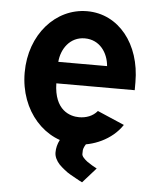

<svg xmlns="http://www.w3.org/2000/svg" viewBox="-51 -580 637 791"><g transform="rotate(5 267.0 -184.0)"><path d="M373 106C367.7 103.5 360.8 99.6 353.5 95.2C346.2 90.8 339.4 86.4 333 82C326.7 77.6 321.3 72.3 316.4 66.9C311.5 61.5 309.1 56.2 309.1 51.8C309.1 44.4 309.1 39.1 309.6 35.2C310.1 31.2 312 25.4 315.4 18.6C318.8 11.7 323.7 4.4 330.1 -2.4L251 -46.4C215.8 -15.1 198.2 18.6 198.2 54.7C198.2 63.5 200.2 71.8 204.1 80.1C208 88.4 213.4 96.2 219.7 103C226.1 109.9 233.9 116.2 242.2 123C250.5 129.9 258.8 135.7 267.6 140.6L293.9 155.3C302.7 160.2 310.5 164.6 317.9 168ZM177.2 -317.9C181.2 -371.1 216.3 -423.8 277.8 -423.8C339.8 -423.8 374.5 -372.6 378.9 -317.9ZM282.2 -98.1C245.1 -98.1 179.2 -117.2 176.8 -229H501V-262.2C501 -419.9 408.2 -536.1 277.8 -536.1C147.9 -536.1 43 -419.9 43 -262.2C43 -102.5 151.9 14.2 282.2 14.2C347.2 14.2 426.8 -18.6 468.8 -82.5L357.4 -130.4C338.9 -107.9 311 -98.1 282.2 -98.1Z"/></g></svg>

Font: Tuffy
Style: Bold
Weight: 700
Designer: Thatcher Ulrich, Karoly Barta, Michael Everson
Version: Version 001.270